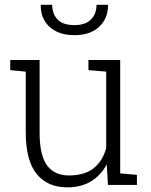

<svg xmlns="http://www.w3.org/2000/svg" viewBox="-20 -782 637 812"><path d="M264.2 10.3Q181.2 10.3 135 -46.4Q88.9 -103 88.9 -222.2V-479L23.4 -485.4V-528.3H147.5V-221.2Q147.5 -124.5 179.2 -82.3Q210.9 -40 271 -40Q338.9 -40 377 -71.3Q415 -102.5 429.2 -156.2V-479L354 -485.4V-528.3H488.3V-48.8L559.1 -42.5V0H436.5L431.6 -86.9Q406.7 -40.5 365 -15.1Q323.2 10.3 264.2 10.3ZM294.9 -633.3Q228 -633.3 189.9 -668.2Q151.9 -703.1 152.3 -758.8L153.3 -761.7H200.7Q200.7 -723.6 223.4 -699.7Q246.1 -675.8 294.9 -675.8Q341.8 -675.8 365 -699.7Q388.2 -723.6 388.2 -761.7H436L437 -758.8Q436.5 -703.1 398.7 -668.2Q360.8 -633.3 294.9 -633.3Z"/></svg>

Font: Roboto Slab Light
Style: Regular
Weight: 300
Designer: Google
Version: Version 2.000; ttfautohint (v1.8.1.43-b0c9)